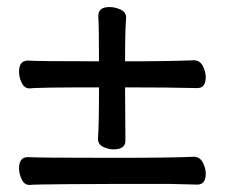

<svg xmlns="http://www.w3.org/2000/svg" viewBox="-20 -527 640 545"><path d="M64 -2Q49 -2 41.5 -18Q34 -34 34 -49Q34 -81 59 -81Q89 -79 301 -79Q467 -79 530 -82Q547 -82 555.5 -66Q564 -50 564 -34Q564 -3 540 -3L459 -5Q83 -5 64 -2ZM302 -103Q288 -103 273 -110Q258 -117 258 -134Q261 -166 261 -279Q83 -279 64 -276Q49 -276 41.5 -292Q34 -308 34 -323Q34 -355 59 -355Q89 -353 261 -353Q261 -452 259 -482Q259 -507 291 -507Q306 -507 322 -500Q338 -493 338 -477Q335 -440 335 -353Q467 -353 530 -356Q547 -356 555.5 -340Q564 -324 564 -308Q564 -277 540 -277Q459 -279 335 -279L336 -128Q336 -103 302 -103Z"/></svg>

Font: ToneOZ-Pinyin-WenKai-Medium
Style: Medium
Weight: 700
Designer: Fontworks Inc.
Foundry: ToneOZ
Version: Version 0.240331